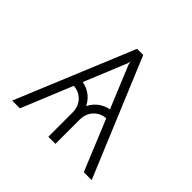

<svg xmlns="http://www.w3.org/2000/svg" viewBox="-138 -680 823 823"><g transform="rotate(45 274.0 -268.0)"><path d="M467.3 0 276.4 -462.9 260.7 -535.6H292L515.1 0ZM252.4 0V-145.5Q252.4 -183.6 229.2 -207.5Q206.1 -231.4 168.5 -231.9V-272Q202.1 -272 230.5 -255.4Q258.8 -238.8 273.9 -207.5Q289.6 -238.8 317.6 -255.4Q345.7 -272 379.4 -272V-231.9Q341.8 -231.4 318.6 -207.5Q295.4 -183.6 295.4 -145.5V0ZM33.2 0 254.9 -535.6H286.6L270 -462.9L80.1 0Z"/></g></svg>

Font: Inter 20pt ExtraLight
Style: Regular
Weight: 250
Version: Version 4.001;git-66647c0bb